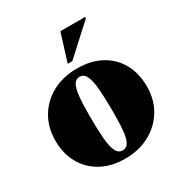

<svg xmlns="http://www.w3.org/2000/svg" viewBox="-171 -844 934 985"><g transform="rotate(-30 296.0 -351.5)"><path d="M298 -28.5Q319.5 -28.5 331.8 -47.2Q344 -66 348.8 -109.5Q353.5 -153 353.5 -225.5Q353.5 -305.5 349 -359Q344.5 -412.5 331.8 -439.5Q319 -466.5 294 -466.5Q272.5 -466.5 260.5 -447.5Q248.5 -428.5 243.5 -385.5Q238.5 -342.5 238.5 -269.5Q238.5 -189.5 242.8 -135.8Q247 -82 259.8 -55.2Q272.5 -28.5 298 -28.5ZM289 15Q207.5 15 148 -17.8Q88.5 -50.5 55.8 -108.8Q23 -167 23 -243.5Q23 -322.5 59 -382.5Q95 -442.5 158.2 -476.2Q221.5 -510 303 -510Q385.5 -510 445 -477.5Q504.5 -445 536.8 -386.8Q569 -328.5 569 -251.5Q569 -172.5 532.5 -112.5Q496 -52.5 433 -18.8Q370 15 289 15ZM275 -554.5 326 -718H472V-709.5L302.5 -554.5Z"/></g></svg>

Font: Newsreader 60pt ExtraBold
Style: Regular
Weight: 800
Designer: Hugues Gentile
Foundry: Production Type
Version: Version 1.003